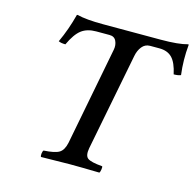

<svg xmlns="http://www.w3.org/2000/svg" viewBox="-98 -758 873 861"><g transform="rotate(15 338.5 -327.5)"><path d="M165 2Q162.1 -3.9 163.6 -14.4Q165 -24.9 168.9 -28.8Q220.7 -31.7 240.7 -43.9Q260.7 -56.2 268.1 -91.8L356 -546.9Q360.4 -569.3 351.8 -587.6Q343.3 -606 320.8 -606H258.8Q216.8 -606 190.4 -585.9Q164.1 -565.9 140.1 -514.2Q119.6 -514.2 107.9 -520Q137.2 -583 155.8 -654.8L159.2 -655.8Q201.2 -645 279.8 -645H546.9Q630.9 -645 672.9 -657.2L674.8 -654.8Q668 -583.5 676.8 -515.1Q664.6 -509.8 644 -509.8Q632.8 -562 611.3 -584Q589.8 -606 551.8 -606H508.8Q485.8 -606 471.4 -587.9Q457 -569.8 452.1 -543.9L363.8 -91.8Q357.4 -56.6 372.3 -44.9Q387.2 -33.2 440.9 -28.8Q443.4 -25.4 441.4 -13.4Q439.5 -1.5 436 2Q346.2 0 297.9 0Q256.8 0 165 2Z"/></g></svg>

Font: Common Serif Medium
Style: Italic
Weight: 500
Italic angle: -12°
Designer: Philipp H. Poll, Khaled Hosny
Foundry: Stefan Peev, Context Ltd.
Version: Version 1.026